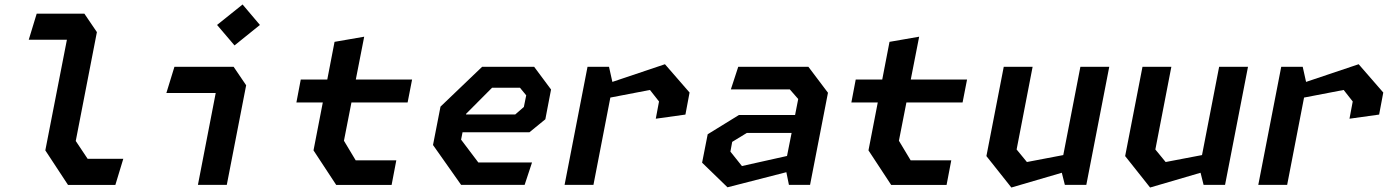

<svg xmlns="http://www.w3.org/2000/svg" viewBox="-20 -826 6240 858"><path d="M284 0.5H495.5L531 -116.5H371.5L318.5 -196L413 -682.5L357 -765H144L108.5 -648.5H279L182.5 -154Z M864.5 0H993.5L1080 -445L1024 -527.5H759.5L723.5 -410.5H944ZM950 -714.5 1028 -623 1141.5 -714.5 1064 -806Z M1482.5 0.5H1730L1751 -109.5H1569.5L1517 -197L1550.5 -368H1801.5L1821.5 -470.5H1570L1607.5 -662L1475 -639L1442.5 -470.5H1324L1304.5 -368H1422.5L1381 -154Z M2040.5 0H2324.5L2357.5 -100H2117.5L2040.5 -202L2047 -235H2346L2417 -293L2442.5 -426L2367 -527.5H2134.5L1948.5 -349.5L1915 -178ZM2062.5 -314.5 2063 -317.5 2179 -434H2303.5L2331.5 -400L2321 -348L2282.5 -314.5Z M2910.5 -295.5 3043 -314 3061.5 -412.5 2951.5 -539 2716.5 -460 2701.5 -527.5H2605.5L2503 0H2632L2707.5 -390L2884.5 -424L2925 -372.5Z M3505.5 0H3600L3680 -411.5L3592.5 -527.5H3279L3246 -426.5H3509.5L3547 -383.5L3533 -312H3282L3142.5 -226L3117.5 -99L3231 11L3494 -56.5ZM3244 -148.5 3252 -192 3317.5 -232H3517.5L3497 -129L3295.5 -84Z M3962.5 0.5H4210L4231 -109.5H4049.5L3997 -197L4030.5 -368H4281.5L4301.5 -470.5H4050L4087.5 -662L3955 -639L3922.5 -470.5H3804L3784.5 -368H3902.5L3861 -154Z M4594.5 -527.5H4465.5L4388 -128.5L4499.5 12L4725 -54L4738.5 0H4834.5L4937 -527.5H4808L4731.5 -133L4569 -102L4523 -158Z M5214.5 -527.5H5085.5L5008 -128.5L5119.5 12L5345 -54L5358.5 0H5454.5L5557 -527.5H5428L5351.5 -133L5189 -102L5143 -158Z M6010.5 -295.5 6143 -314 6161.5 -412.5 6051.5 -539 5816.5 -460 5801.5 -527.5H5705.5L5603 0H5732L5807.5 -390L5984.5 -424L6025 -372.5Z"/></svg>

Font: Monaspace Krypton SemiBold
Style: Italic
Weight: 600
Italic angle: -11°
Designer: Riley Cran & the Lettermatic Team
Foundry: Lettermatic
Version: Version 1.101 (Monaspace Krypton)